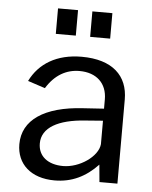

<svg xmlns="http://www.w3.org/2000/svg" viewBox="-53 -787 665 841"><g transform="rotate(5 279.0 -366.0)"><path d="M256 -742H168V-630H256ZM407 -742H319V-630H407ZM218 10C294 10 355 -20 408 -76L415 0H494V-370C494 -474 426 -540 290 -540C181 -540 104 -493 65 -414L141 -389C178 -449 228 -477 286 -477C361 -477 407 -433 407 -363V-322L316 -316C145 -306 51 -241 51 -135C51 -48 114 10 218 10ZM250 -56C183 -56 140 -90 140 -146C140 -216 212 -255 329 -263L407 -269V-166C402 -111 322 -56 250 -56Z"/></g></svg>

Font: 18Franklin
Style: Regular
Weight: 400
Designer: Pablo Impallari, Rodrigo Fuenzalida (Modified by Dan O. Williams)
Version: Version 0.025;PS 000.025;hotconv 1.0.88;makeotf.lib2.5.64775